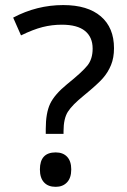

<svg xmlns="http://www.w3.org/2000/svg" viewBox="-20 -722 498 754"><path d="M159.7 -196.3V-215.8Q159.7 -278.3 177 -314.7Q194.3 -351.1 243.7 -391.6Q302.7 -439 323.2 -464.6Q343.8 -490.2 343.8 -531.2Q343.8 -576.2 313.7 -600.6Q283.7 -625 222.7 -625Q184.1 -625 147.2 -615.7Q110.4 -606.4 62.5 -583L31.7 -652.8Q124.5 -702.1 228.5 -702.1Q324.2 -702.1 376 -657.7Q427.7 -613.3 427.7 -532.7Q427.7 -495.1 416 -466.6Q404.3 -438 384 -414.8Q363.8 -391.6 309.6 -347.2Q263.7 -310.1 246.6 -283.2Q229.5 -256.3 229.5 -206.5V-196.3ZM198.7 -123.5Q227.5 -123.5 243.7 -106.2Q259.8 -88.9 259.8 -56.6Q259.8 -23.4 243.2 -5.9Q226.6 11.7 198.7 11.7Q168.9 11.7 152.8 -5.9Q136.7 -23.4 136.7 -56.6Q136.7 -123.5 198.7 -123.5Z"/></svg>

Font: Noto Sans Kannada
Style: Regular
Weight: 400
Designer: Monotype Design team
Foundry: Monotype Imaging Inc.
Version: Version 1.00